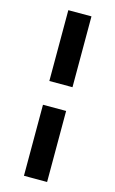

<svg xmlns="http://www.w3.org/2000/svg" viewBox="-126 -790 555 923"><g transform="rotate(15 151.5 -328.0)"><path d="M93.8 -269.5H209V84H93.8ZM93.8 -740.2H209V-387.7H93.8Z"/></g></svg>

Font: Dinish
Style: Bold
Weight: 700
Designer: Bert Driehuis
Foundry: Playbeing
Version: Version 3.006; git-39231f3c-release